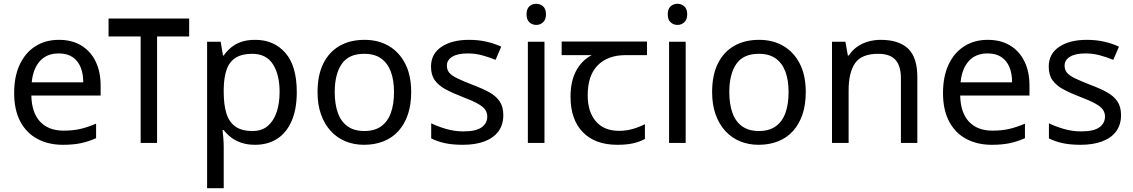

<svg xmlns="http://www.w3.org/2000/svg" viewBox="-20 -757 6003 1017"><path d="M292 -546Q361 -546 410.5 -516Q460 -486 486.5 -431.5Q513 -377 513 -304V-251H146Q148 -160 192.5 -112.5Q237 -65 317 -65Q368 -65 407.5 -74.5Q447 -84 489 -102V-25Q448 -7 408 1.5Q368 10 313 10Q237 10 178.5 -21Q120 -52 87.5 -113.5Q55 -175 55 -264Q55 -352 84.5 -415Q114 -478 167.5 -512Q221 -546 292 -546ZM291 -474Q228 -474 191.5 -433.5Q155 -393 148 -321H421Q421 -367 407 -401Q393 -435 364.5 -454.5Q336 -474 291 -474Z M982 -659V-564H812V0H725V-564H555V-659Z M1332 -546Q1431 -546 1491.5 -477Q1552 -408 1552 -269Q1552 -178 1524.5 -115.5Q1497 -53 1447.5 -21.5Q1398 10 1331 10Q1290 10 1258 -1Q1226 -12 1203.5 -29.5Q1181 -47 1165 -68H1159Q1161 -51 1163 -25Q1165 1 1165 20V240H1077V-536H1149L1161 -463H1165Q1181 -486 1203.5 -505Q1226 -524 1257.5 -535Q1289 -546 1332 -546ZM1316 -472Q1262 -472 1229 -451.5Q1196 -431 1181 -390Q1166 -349 1165 -286V-269Q1165 -203 1179 -157Q1193 -111 1226.5 -87Q1260 -63 1318 -63Q1367 -63 1398.5 -90Q1430 -117 1445.5 -163.5Q1461 -210 1461 -270Q1461 -362 1425.5 -417Q1390 -472 1316 -472Z M2158 -269Q2158 -202 2140.5 -150.5Q2123 -99 2090.5 -63Q2058 -27 2011.5 -8.5Q1965 10 1908 10Q1855 10 1810 -8.5Q1765 -27 1732 -63Q1699 -99 1680.5 -150.5Q1662 -202 1662 -269Q1662 -358 1692 -419.5Q1722 -481 1778 -513.5Q1834 -546 1911 -546Q1984 -546 2039.5 -513.5Q2095 -481 2126.5 -419.5Q2158 -358 2158 -269ZM1753 -269Q1753 -206 1769.5 -159.5Q1786 -113 1821 -88Q1856 -63 1910 -63Q1964 -63 1999 -88Q2034 -113 2050.5 -159.5Q2067 -206 2067 -269Q2067 -333 2050 -378Q2033 -423 1998.5 -447.5Q1964 -472 1909 -472Q1827 -472 1790 -418Q1753 -364 1753 -269Z M2646 -148Q2646 -96 2620 -61Q2594 -26 2546 -8Q2498 10 2432 10Q2376 10 2335.5 1Q2295 -8 2264 -24V-104Q2296 -88 2341.5 -74.5Q2387 -61 2434 -61Q2501 -61 2531 -82.5Q2561 -104 2561 -140Q2561 -160 2550 -176Q2539 -192 2510.5 -208Q2482 -224 2429 -244Q2377 -264 2340 -284Q2303 -304 2283 -332Q2263 -360 2263 -404Q2263 -472 2318.5 -509Q2374 -546 2464 -546Q2513 -546 2555.5 -536.5Q2598 -527 2635 -510L2605 -440Q2571 -454 2534 -464Q2497 -474 2458 -474Q2404 -474 2375.5 -456.5Q2347 -439 2347 -409Q2347 -387 2360 -371.5Q2373 -356 2403.5 -341.5Q2434 -327 2485 -307Q2536 -288 2572 -268Q2608 -248 2627 -219.5Q2646 -191 2646 -148Z M2864 -536V0H2776V-536ZM2821 -737Q2841 -737 2856.5 -723.5Q2872 -710 2872 -681Q2872 -653 2856.5 -639Q2841 -625 2821 -625Q2799 -625 2784 -639Q2769 -653 2769 -681Q2769 -710 2784 -723.5Q2799 -737 2821 -737Z M3250 10Q3132 10 3067 -57Q3002 -124 3002 -245Q3002 -325 3031 -380.5Q3060 -436 3114 -465H2955V-537H3407V-465H3294Q3200 -465 3146.5 -411.5Q3093 -358 3093 -252Q3093 -165 3136 -114.5Q3179 -64 3259 -64Q3296 -64 3330 -73.5Q3364 -83 3396 -99V-21Q3367 -5 3332 2.5Q3297 10 3250 10Z M3612 -536V0H3524V-536ZM3569 -737Q3589 -737 3604.5 -723.5Q3620 -710 3620 -681Q3620 -653 3604.5 -639Q3589 -625 3569 -625Q3547 -625 3532 -639Q3517 -653 3517 -681Q3517 -710 3532 -723.5Q3547 -737 3569 -737Z M4248 -269Q4248 -202 4230.5 -150.5Q4213 -99 4180.5 -63Q4148 -27 4101.5 -8.5Q4055 10 3998 10Q3945 10 3900 -8.5Q3855 -27 3822 -63Q3789 -99 3770.5 -150.5Q3752 -202 3752 -269Q3752 -358 3782 -419.5Q3812 -481 3868 -513.5Q3924 -546 4001 -546Q4074 -546 4129.5 -513.5Q4185 -481 4216.5 -419.5Q4248 -358 4248 -269ZM3843 -269Q3843 -206 3859.5 -159.5Q3876 -113 3911 -88Q3946 -63 4000 -63Q4054 -63 4089 -88Q4124 -113 4140.5 -159.5Q4157 -206 4157 -269Q4157 -333 4140 -378Q4123 -423 4088.5 -447.5Q4054 -472 3999 -472Q3917 -472 3880 -418Q3843 -364 3843 -269Z M4645 -546Q4741 -546 4790 -499.5Q4839 -453 4839 -349V0H4752V-343Q4752 -408 4723 -440Q4694 -472 4632 -472Q4543 -472 4509 -422Q4475 -372 4475 -278V0H4387V-536H4458L4471 -463H4476Q4494 -491 4520.5 -509.5Q4547 -528 4579 -537Q4611 -546 4645 -546Z M5212 -546Q5281 -546 5330.5 -516Q5380 -486 5406.5 -431.5Q5433 -377 5433 -304V-251H5066Q5068 -160 5112.5 -112.5Q5157 -65 5237 -65Q5288 -65 5327.5 -74.5Q5367 -84 5409 -102V-25Q5368 -7 5328 1.5Q5288 10 5233 10Q5157 10 5098.5 -21Q5040 -52 5007.5 -113.5Q4975 -175 4975 -264Q4975 -352 5004.5 -415Q5034 -478 5087.5 -512Q5141 -546 5212 -546ZM5211 -474Q5148 -474 5111.5 -433.5Q5075 -393 5068 -321H5341Q5341 -367 5327 -401Q5313 -435 5284.5 -454.5Q5256 -474 5211 -474Z M5918 -148Q5918 -96 5892 -61Q5866 -26 5818 -8Q5770 10 5704 10Q5648 10 5607.5 1Q5567 -8 5536 -24V-104Q5568 -88 5613.5 -74.5Q5659 -61 5706 -61Q5773 -61 5803 -82.5Q5833 -104 5833 -140Q5833 -160 5822 -176Q5811 -192 5782.5 -208Q5754 -224 5701 -244Q5649 -264 5612 -284Q5575 -304 5555 -332Q5535 -360 5535 -404Q5535 -472 5590.5 -509Q5646 -546 5736 -546Q5785 -546 5827.5 -536.5Q5870 -527 5907 -510L5877 -440Q5843 -454 5806 -464Q5769 -474 5730 -474Q5676 -474 5647.5 -456.5Q5619 -439 5619 -409Q5619 -387 5632 -371.5Q5645 -356 5675.5 -341.5Q5706 -327 5757 -307Q5808 -288 5844 -268Q5880 -248 5899 -219.5Q5918 -191 5918 -148Z"/></svg>

Font: lgurmukhi85
Style: Book
Weight: 400
Designer: Jelle Bosma - Monotype Design Team
Foundry: Monotype Imaging Inc.
Version: Version 2.003